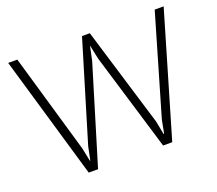

<svg xmlns="http://www.w3.org/2000/svg" viewBox="-108 -778 1045 926"><g transform="rotate(-20 414.0 -315.0)"><path d="M767.1 -629.9H813L627.9 0H581.1L430.2 -500L415 -571.8H414.1L398.9 -500L247.1 0H199.2L15.1 -629.9H62L210 -120.1L224.1 -51.8H226.1L240.2 -120.1L394 -629.9H434.1L588.9 -120.1L602.1 -51.8H605L618.2 -120.1Z"/></g></svg>

Font: Sinkin Sans 200 X Light
Style: Regular
Weight: 200
Designer: Keith Bates
Foundry: K-Type
Version: Sinkin Sans (version 1.0)  by Keith Bates   •   © 2014   www